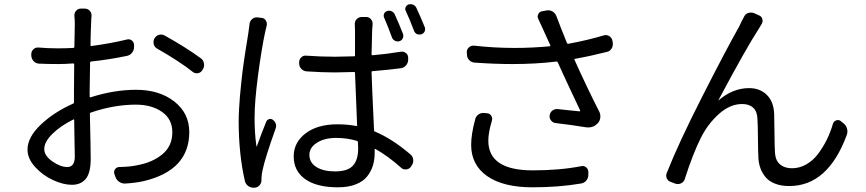

<svg xmlns="http://www.w3.org/2000/svg" viewBox="-20 -836 4040 896"><path d="M293.9 -56.6Q329.1 -56.6 329.1 -105.5Q329.1 -124 327.6 -185.1Q326.2 -246.1 326.2 -275.4Q326.2 -280.3 322.3 -278.3Q262.7 -249 224.6 -211.4Q186.5 -173.8 186.5 -140.6Q186.5 -109.4 224.1 -83Q261.7 -56.6 293.9 -56.6ZM398.4 -414.1V-385.7Q398.4 -380.9 402.3 -381.8Q512.7 -417 615.2 -417Q723.6 -417 793.5 -362.3Q863.3 -307.6 863.3 -219.7Q863.3 -42 652.3 8.8Q614.3 17.6 564.5 20.5Q549.8 21.5 536.6 12.7Q523.4 3.9 518.6 -10.7L513.7 -24.4Q509.8 -36.1 517.1 -46.4Q524.4 -56.6 537.1 -56.6Q586.9 -57.6 618.2 -64.5Q690.4 -77.1 737.3 -115.7Q784.2 -154.3 784.2 -218.8Q784.2 -280.3 735.8 -314Q687.5 -347.7 614.3 -347.7Q511.7 -347.7 403.3 -310.5Q399.4 -308.6 399.4 -304.7Q403.3 -140.6 403.3 -94.7Q403.3 -29.3 380.4 -1.5Q357.4 26.4 315.4 26.4Q275.4 26.4 227.5 4.4Q179.7 -17.6 144 -56.6Q108.4 -95.7 108.4 -137.7Q108.4 -195.3 169.9 -253.9Q231.4 -312.5 321.3 -352.5Q325.2 -354.5 325.2 -358.4V-410.2Q325.2 -493.2 326.2 -535.2Q326.2 -540 321.3 -540Q283.2 -537.1 252.9 -537.1Q199.2 -537.1 161.1 -539.1Q146.5 -540 136.7 -550.8Q127 -561.5 126 -576.2V-583Q126 -596.7 135.7 -606Q145.5 -615.2 159.2 -614.3Q201.2 -610.4 251 -610.4Q284.2 -610.4 322.3 -612.3Q327.1 -613.3 327.1 -617.2Q329.1 -715.8 329.1 -725.6Q329.1 -742.2 327.1 -761.7Q326.2 -775.4 335 -785.6Q343.8 -795.9 357.4 -795.9H375Q389.6 -795.9 398.9 -785.6Q408.2 -775.4 407.2 -761.7Q405.3 -744.1 405.3 -727.5Q403.3 -698.2 402.3 -625Q402.3 -621.1 406.2 -621.1Q499 -633.8 571.3 -651.4Q584 -655.3 594.7 -647.5Q605.5 -639.6 605.5 -626V-616.2Q605.5 -601.6 596.2 -589.8Q586.9 -578.1 572.3 -575.2Q488.3 -557.6 404.3 -548.8Q400.4 -547.9 400.4 -543.9Q398.4 -454.1 398.4 -414.1ZM712.9 -609.4Q701.2 -616.2 697.3 -629.9Q696.3 -634.8 696.3 -638.7Q696.3 -647.5 700.2 -656.2L701.2 -657.2Q709 -669.9 722.7 -673.8Q727.5 -674.8 732.4 -674.8Q741.2 -674.8 749 -669.9Q845.7 -616.2 918 -563.5Q929.7 -554.7 931.6 -540Q932.6 -536.1 932.6 -533.2Q932.6 -522.5 926.8 -512.7L923.8 -507.8Q916 -496.1 902.3 -494.1Q900.4 -494.1 897.5 -494.1Q887.7 -494.1 878.9 -501Q817.4 -549.8 712.9 -609.4Z M1860.4 -678.7Q1864.3 -668 1859.9 -657.7Q1855.5 -647.5 1844.7 -644Q1834 -640.6 1823.7 -645.5Q1813.5 -650.4 1809.6 -660.2Q1790 -713.9 1772.5 -753.9Q1768.6 -762.7 1772.5 -772Q1776.4 -781.2 1786.1 -784.2Q1796.9 -788.1 1807.1 -783.7Q1817.4 -779.3 1822.3 -768.6Q1842.8 -723.6 1860.4 -678.7ZM1144.5 -723.6Q1145.5 -737.3 1156.2 -746.6Q1167 -755.9 1180.7 -754.9L1199.2 -752.9Q1212.9 -752 1220.2 -740.7Q1227.5 -729.5 1224.6 -716.8Q1221.7 -706.1 1216.8 -683.6Q1200.2 -605.5 1184.1 -483.9Q1168 -362.3 1168 -285.2Q1168 -212.9 1176.8 -153.3Q1176.8 -152.3 1177.2 -152.3Q1177.7 -152.3 1178.7 -153.3Q1198.2 -209 1222.7 -268.6Q1226.6 -277.3 1236.3 -280.3Q1246.1 -283.2 1253.9 -276.4Q1268.6 -264.6 1268.6 -249Q1268.6 -242.2 1265.6 -234.4Q1215.8 -94.7 1205.1 -41Q1200.2 -18.6 1200.2 -2.9Q1200.2 0 1200.2 2Q1201.2 16.6 1191.9 27.8Q1182.6 39.1 1168 40H1167Q1165 40 1163.1 40Q1149.4 40 1138.7 32.2Q1127 24.4 1123 9.8Q1093.8 -117.2 1093.8 -271.5Q1093.8 -297.9 1095.7 -328.6Q1097.7 -359.4 1099.6 -385.3Q1101.6 -411.1 1105.5 -446.3Q1109.4 -481.4 1111.8 -502.4Q1114.3 -523.4 1119.6 -559.1Q1125 -594.7 1127 -607.4Q1128.9 -620.1 1134.3 -652.8Q1139.6 -685.5 1139.6 -686.5Q1142.6 -709 1144.5 -723.6ZM1651.4 -142.6Q1651.4 -161.1 1650.4 -172.9Q1650.4 -176.8 1645.5 -178.7Q1599.6 -192.4 1548.8 -192.4Q1494.1 -192.4 1459 -169.9Q1423.8 -147.5 1423.8 -113.3Q1423.8 -77.1 1456.5 -56.6Q1489.3 -36.1 1543 -36.1Q1602.5 -36.1 1627 -63Q1651.4 -89.8 1651.4 -142.6ZM1850.6 -594.7Q1864.3 -596.7 1874.5 -588.4Q1884.8 -580.1 1884.8 -566.4V-557.6Q1884.8 -543 1875 -531.2Q1865.2 -519.5 1850.6 -517.6Q1791 -509.8 1718.8 -503.9Q1713.9 -503.9 1713.9 -500Q1714.8 -456.1 1725.6 -227.5Q1725.6 -222.7 1730.5 -221.7Q1809.6 -188.5 1894.5 -116.2Q1906.2 -107.4 1908.2 -92.3Q1910.2 -77.1 1902.3 -65.4L1897.5 -57.6Q1889.6 -46.9 1876 -45.4Q1862.3 -43.9 1852.5 -52.7Q1790 -108.4 1732.4 -140.6Q1728.5 -142.6 1728.5 -138.7V-124Q1728.5 -90.8 1720.2 -63.5Q1711.9 -36.1 1693.4 -12.7Q1674.8 10.7 1640.1 24.4Q1605.5 38.1 1556.6 38.1Q1458 38.1 1404.3 0Q1350.6 -38.1 1350.6 -106.4Q1350.6 -170.9 1405.8 -213.4Q1460.9 -255.9 1554.7 -255.9Q1602.5 -255.9 1642.6 -248Q1647.5 -247.1 1646.5 -252Q1636.7 -490.2 1636.7 -495.1Q1636.7 -500 1632.8 -500Q1573.2 -498 1542 -498Q1485.4 -498 1411.1 -502.9Q1396.5 -503.9 1386.2 -514.6Q1376 -525.4 1376 -540V-544.9Q1376 -559.6 1386.2 -568.8Q1396.5 -578.1 1410.2 -576.2Q1476.6 -571.3 1543.9 -571.3Q1575.2 -571.3 1632.8 -573.2Q1636.7 -573.2 1636.7 -577.1V-696.3Q1636.7 -707 1635.7 -722.7Q1634.8 -736.3 1644.5 -746.6Q1654.3 -756.8 1668 -756.8H1688.5Q1702.1 -756.8 1710.9 -746.6Q1719.7 -736.3 1718.8 -722.7Q1717.8 -710 1716.8 -697.3Q1715.8 -669.9 1713.9 -582Q1713.9 -578.1 1718.8 -578.1Q1786.1 -584 1850.6 -594.7ZM1874 -784.2Q1871.1 -789.1 1871.1 -793.9Q1871.1 -797.9 1873 -802.7Q1877 -811.5 1886.7 -815.4Q1891.6 -816.4 1895.5 -816.4Q1901.4 -816.4 1907.2 -814.5Q1918 -809.6 1922.9 -799.8Q1943.4 -755.9 1961.9 -710Q1963.9 -705.1 1963.9 -700.2Q1963.9 -695.3 1961.9 -689.5Q1957 -679.7 1946.3 -675.8Q1941.4 -674.8 1937.5 -674.8Q1931.6 -674.8 1925.8 -676.8Q1916 -681.6 1912.1 -692.4Q1890.6 -749 1874 -784.2Z M2197.3 -278.3Q2200.2 -293 2212.9 -301.8Q2225.6 -310.5 2240.2 -308.6L2252.9 -307.6Q2265.6 -306.6 2272.5 -295.9Q2279.3 -285.2 2275.4 -272.5Q2258.8 -216.8 2258.8 -179.7Q2258.8 -41 2465.8 -41Q2592.8 -41 2692.4 -60.5Q2705.1 -63.5 2715.3 -55.2Q2725.6 -46.9 2725.6 -33.2V-19.5Q2725.6 -4.9 2715.8 6.8Q2706.1 18.6 2690.4 20.5Q2587.9 38.1 2464.8 38.1Q2328.1 38.1 2253.4 -14.2Q2178.7 -66.4 2178.7 -160.2Q2178.7 -209 2197.3 -278.3ZM2797.9 -670.9Q2811.5 -674.8 2823.2 -667.5Q2835 -660.2 2837.9 -646.5L2839.8 -635.7Q2839.8 -632.8 2839.8 -628.9Q2839.8 -618.2 2834 -609.4Q2826.2 -596.7 2812.5 -593.8Q2730.5 -573.2 2663.1 -561.5Q2659.2 -560.5 2661.1 -556.6Q2724.6 -416 2777.3 -313.5Q2783.2 -300.8 2781.2 -285.6Q2779.3 -270.5 2768.6 -259.8Q2751 -241.2 2725.6 -241.2Q2719.7 -241.2 2712.9 -242.2Q2647.5 -252.9 2573.2 -261.7Q2560.5 -262.7 2551.8 -273.4Q2543 -284.2 2544.9 -297.9Q2546.9 -311.5 2557.6 -319.8Q2568.4 -328.1 2582 -327.1Q2598.6 -325.2 2635.3 -321.3Q2671.9 -317.4 2684.6 -316.4Q2686.5 -316.4 2687 -317.4Q2687.5 -318.4 2687.5 -320.3Q2683.6 -328.1 2642.1 -416.5Q2600.6 -504.9 2583 -544.9Q2581.1 -548.8 2577.1 -548.8Q2480.5 -537.1 2372.1 -537.1Q2287.1 -537.1 2194.3 -543.9Q2179.7 -544.9 2169.4 -555.7Q2159.2 -566.4 2159.2 -582L2158.2 -592.8Q2158.2 -605.5 2168 -614.7Q2177.7 -624 2191.4 -623Q2287.1 -612.3 2380.9 -612.3Q2463.9 -612.3 2545.9 -620.1Q2549.8 -621.1 2547.9 -625L2516.6 -694.3Q2500 -730.5 2492.2 -747.1Q2486.3 -757.8 2491.7 -769.5Q2497.1 -781.2 2508.8 -783.2L2530.3 -787.1Q2534.2 -788.1 2538.1 -788.1Q2547.9 -788.1 2557.6 -783.2Q2570.3 -775.4 2576.2 -761.7Q2595.7 -709 2626 -634.8Q2627.9 -630.9 2632.8 -631.8Q2718.8 -647.5 2797.9 -670.9Z M3451.2 -755.9Q3457 -769.5 3470.7 -775.4Q3477.5 -777.3 3483.9 -777.3Q3490.2 -777.3 3497.1 -775.4L3521.5 -764.6Q3534.2 -759.8 3537.6 -747.1Q3541 -734.4 3534.2 -723.6Q3528.3 -713.9 3522.5 -704.1Q3461.9 -611.3 3333 -369.1Q3333 -368.2 3333.5 -367.7Q3334 -367.2 3334 -368.2Q3400.4 -424.8 3475.6 -424.8Q3526.4 -424.8 3558.6 -393.1Q3590.8 -361.3 3592.8 -303.7Q3593.8 -284.2 3594.2 -216.3Q3594.7 -148.4 3596.7 -121.1Q3599.6 -85.9 3620.6 -68.4Q3641.6 -50.8 3675.8 -50.8Q3710.9 -50.8 3742.7 -68.8Q3774.4 -86.9 3797.9 -118.2Q3821.3 -149.4 3838.4 -184.1Q3855.5 -218.8 3867.2 -258.8Q3871.1 -270.5 3882.8 -274.4Q3894.5 -278.3 3904.3 -270.5L3916 -260.7Q3928.7 -251 3932.6 -236.3Q3934.6 -229.5 3934.6 -222.7Q3934.6 -213.9 3931.6 -206.1Q3843.8 32.2 3663.1 32.2Q3625 32.2 3596.7 21Q3568.4 9.8 3552.7 -9.3Q3537.1 -28.3 3529.3 -49.3Q3521.5 -70.3 3519.5 -93.8Q3517.6 -125 3517.1 -191.4Q3516.6 -257.8 3514.6 -282.2Q3513.7 -315.4 3495.1 -333Q3476.6 -350.6 3443.4 -350.6Q3386.7 -350.6 3335 -304.2Q3283.2 -257.8 3251 -193.4Q3213.9 -120.1 3175.8 -1Q3171.9 12.7 3159.2 19Q3146.5 25.4 3132.8 21.5L3112.3 13.7Q3098.6 9.8 3091.8 -2.9Q3088.9 -10.7 3088.9 -17.6Q3088.9 -23.4 3091.8 -29.3Q3145.5 -166 3257.3 -385.7Q3369.1 -605.5 3428.7 -710.9Q3432.6 -719.7 3440.4 -735.4Q3448.2 -751 3451.2 -755.9Z"/></svg>

Font: Gen Jyuu GothicL Regular
Style: Regular
Weight: 400
Designer: [Source Han Sans]
Ryoko NISHIZUKA  (kana & ideographs); Paul D. Hunt (Latin, Greek & Cyrillic); Wenlong ZHANG  (bopomofo
Version: Version 1.002.20150607